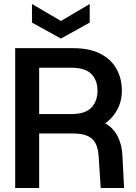

<svg xmlns="http://www.w3.org/2000/svg" viewBox="-20 -941 680 961"><path d="M56 0V-700H345Q428 -700 482.5 -672Q537 -644 563.5 -595.5Q590 -547 590 -486Q590 -436 568 -394Q546 -352 507 -324Q549 -299 570 -256.5Q591 -214 593 -158L601 0H484L474 -155Q472 -196 459 -222Q446 -248 418.5 -260.5Q391 -273 344 -273H176V0ZM176 -370H337Q406 -370 437 -402Q468 -434 468 -486Q468 -540 437 -571Q406 -602 336 -602H176ZM285 -748 140 -828V-921L285 -836L429 -921V-828Z"/></svg>

Font: Host Grotesk SemiBold
Style: Regular
Weight: 600
Designer: Doukan Karapınar
Foundry: Element Type
Version: Version 1.003